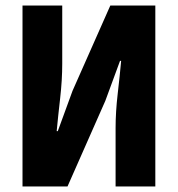

<svg xmlns="http://www.w3.org/2000/svg" viewBox="-20 -671 640 691"><path d="M61 0V-651H204V-442Q204 -383 196.5 -317.5Q189 -252 184 -199H188L241 -344L377 -651H539V0H396V-210Q396 -268 403.5 -332.5Q411 -397 416 -452H412L359 -308L223 0Z"/></svg>

Font: Source Code Pro ExtraBold
Style: Regular
Weight: 800
Monospace: yes
Designer: Paul D. Hunt, Teo Tuominen
Foundry: Adobe Systems Incorporated
Version: Version 1.018;hotconv 1.0.116;makeotfexe 2.5.65601